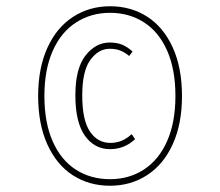

<svg xmlns="http://www.w3.org/2000/svg" viewBox="-20 -742 703 614"><path d="M562 -435Q562 -346 532.5 -281Q503 -216 450.5 -182Q398 -148 332 -148Q265 -148 213 -181.5Q161 -215 131.5 -280Q102 -345 102 -435Q102 -524 131.5 -589Q161 -654 213.5 -688Q266 -722 332 -722Q399 -722 451 -688.5Q503 -655 532.5 -590Q562 -525 562 -435ZM122 -435Q122 -350 148.5 -290Q175 -230 222.5 -199.5Q270 -169 332 -169Q393 -169 440.5 -200Q488 -231 514.5 -291Q541 -351 541 -435Q541 -520 514.5 -580Q488 -640 440.5 -670.5Q393 -701 332 -701Q271 -701 223 -670Q175 -639 148.5 -579Q122 -519 122 -435ZM404 -577 393 -563Q380 -574 365.5 -580Q351 -586 331 -586Q295 -586 269 -550.5Q243 -515 243 -437Q243 -358 267.5 -321.5Q292 -285 333 -285Q371 -285 401 -313L412 -297Q378 -265 332 -265Q282 -265 251.5 -308Q221 -351 221 -437Q221 -523 253.5 -564.5Q286 -606 331 -606Q355 -606 372 -598.5Q389 -591 404 -577Z"/></svg>

Font: Fira Sans Extra Condensed Thin
Style: Regular
Weight: 250
Width: 1
Designer: Carrois Corporate & Edenspiekermann AG
Foundry: Carrois Corporate GbR & Edenspiekermann AG
Version: Version 4.203